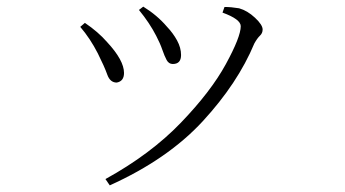

<svg xmlns="http://www.w3.org/2000/svg" viewBox="-20 -511 1040 579"><path d="M399 -481 412 -491Q454 -465 483 -431Q502 -411 514 -389Q526 -367 526 -345Q526 -318 501 -318Q489 -318 482.5 -330Q476 -342 469.5 -361Q463 -380 451 -403Q431 -442 399 -481ZM311 48 298 29Q434 -46 525 -140.5Q616 -235 661 -317.5Q706 -400 706 -432Q706 -453 651 -473L657 -490Q677 -490 701 -486Q726 -479 749 -457.5Q772 -436 772 -422Q772 -411 764 -403.5Q756 -396 747 -380Q697 -260 591.5 -145.5Q486 -31 311 48ZM222 -430 236 -442Q276 -415 303 -384Q354 -329 354 -291Q354 -266 332 -262Q312 -262 303.5 -286Q295 -310 275 -350Q252 -395 222 -430Z"/></svg>

Font: Minh Nguyen ExtraLight
Style: Regular
Weight: 250
Designer: Ryoko NISHIZUKA 西塚涼子 (kana & ideographs); Frank Grießhammer (Latin, Greek & Cyrillic); Wenlong ZHANG 张文龙 (bopomofo); San
Foundry: Adobe
Version: Version 1.100;July 7, 2023;FontCreator 14.0.0.2814 64-bit